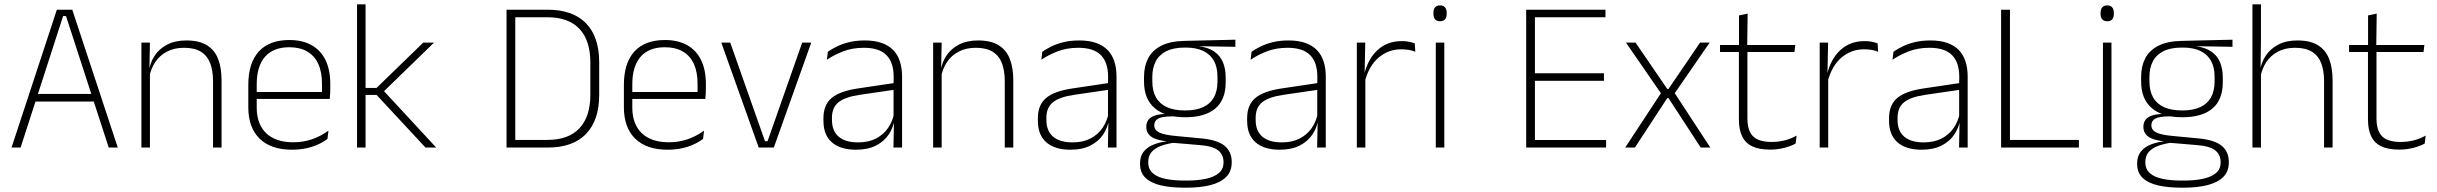

<svg xmlns="http://www.w3.org/2000/svg" viewBox="-20 -684 11295 890"><path d="M75.5 0H33.5L243.5 -639H315L526 0H484L286 -609.5H272.5ZM426 -213.5H133V-248.5H426Z M1007 0H967.5V-308Q967.5 -356 954.5 -390.5Q941.5 -425 912 -443.8Q882.5 -462.5 833 -462.5Q787.5 -462.5 753.5 -444.5Q719.5 -426.5 699 -395.2Q678.5 -364 671.5 -324L660.5 -356H670.5Q676 -394 697 -426Q718 -458 755 -477.2Q792 -496.5 844 -496.5Q903.5 -496.5 939.2 -474.2Q975 -452 991 -410.8Q1007 -369.5 1007 -311.5ZM675 0H635.5V-486.5H675L672.5 -362.5L675 -361Z M1334 10Q1236 10 1183.5 -41.2Q1131 -92.5 1131 -187V-290.5Q1131 -391.5 1179.5 -445Q1228 -498.5 1321 -498.5Q1383 -498.5 1425.2 -474.2Q1467.5 -450 1489.2 -404.8Q1511 -359.5 1511 -295.5V-278Q1511 -265.5 1510.5 -252.8Q1510 -240 1508.5 -225.5H1472Q1472.5 -245.5 1472.5 -263.2Q1472.5 -281 1472.5 -296Q1472.5 -350.5 1455.2 -388Q1438 -425.5 1404.2 -445.2Q1370.5 -465 1321 -465Q1247 -465 1208.5 -421Q1170 -377 1170 -293V-245V-239V-184.5Q1170 -147 1181 -117.5Q1192 -88 1213.2 -67.2Q1234.5 -46.5 1266 -35.5Q1297.5 -24.5 1339 -24.5Q1386 -24.5 1426.5 -38.5Q1467 -52.5 1502.5 -78.5L1498 -40Q1467.5 -17 1425.8 -3.5Q1384 10 1334 10ZM1498.5 -225.5H1151V-257.5H1498.5Z M2002 0H1952.5L1725.5 -244H1667.5V-276.5H1725.5L1942 -486.5H1992L1753 -254.5V-269ZM1674.5 0H1635V-664H1674.5Z M2518.5 0H2353.5V-35.5H2517.5Q2615.5 -35.5 2666 -89.5Q2716.5 -143.5 2716.5 -244.5V-395Q2716.5 -496.5 2666 -550.2Q2615.5 -604 2517.5 -604H2352.5V-639H2518.5Q2635.5 -639 2696.5 -576Q2757.5 -513 2757.5 -395.5V-244Q2757.5 -126.5 2696.5 -63.2Q2635.5 0 2518.5 0ZM2368.5 0H2328V-639H2368.5Z M3075 10Q2977 10 2924.5 -41.2Q2872 -92.5 2872 -187V-290.5Q2872 -391.5 2920.5 -445Q2969 -498.5 3062 -498.5Q3124 -498.5 3166.2 -474.2Q3208.5 -450 3230.2 -404.8Q3252 -359.5 3252 -295.5V-278Q3252 -265.5 3251.5 -252.8Q3251 -240 3249.5 -225.5H3213Q3213.5 -245.5 3213.5 -263.2Q3213.5 -281 3213.5 -296Q3213.5 -350.5 3196.2 -388Q3179 -425.5 3145.2 -445.2Q3111.5 -465 3062 -465Q2988 -465 2949.5 -421Q2911 -377 2911 -293V-245V-239V-184.5Q2911 -147 2922 -117.5Q2933 -88 2954.2 -67.2Q2975.5 -46.5 3007 -35.5Q3038.5 -24.5 3080 -24.5Q3127 -24.5 3167.5 -38.5Q3208 -52.5 3243.5 -78.5L3239 -40Q3208.5 -17 3166.8 -3.5Q3125 10 3075 10ZM3239.5 -225.5H2892V-257.5H3239.5Z M3526 -29.5H3538L3698.5 -486.5H3740.5L3567 0H3497L3323.5 -486.5H3365Z M4161.5 0H4121.5L4124 -125L4122 -131.5V-290L4122.5 -328Q4122.5 -394.5 4089 -428.5Q4055.5 -462.5 3984.5 -462.5Q3930.5 -462.5 3887.2 -445.5Q3844 -428.5 3813 -407L3817.5 -444Q3834 -456 3858.8 -468.2Q3883.5 -480.5 3916 -488.5Q3948.5 -496.5 3989 -496.5Q4034 -496.5 4066.8 -485Q4099.5 -473.5 4120.5 -451.8Q4141.5 -430 4151.5 -399Q4161.5 -368 4161.5 -328.5ZM3948 10Q3875.5 10 3836.2 -24.2Q3797 -58.5 3797 -124V-136.5Q3797 -197.5 3835 -229.8Q3873 -262 3960 -274.5L4131.5 -300L4133.5 -269L3965.5 -244.5Q3897 -234.5 3866.8 -210Q3836.5 -185.5 3836.5 -138.5V-128Q3836.5 -77 3867.5 -50.5Q3898.5 -24 3958 -24Q4006.5 -24 4041.2 -42.2Q4076 -60.5 4097.2 -91.8Q4118.5 -123 4125 -162L4135.5 -131H4126.5Q4121.5 -94 4100.5 -61.8Q4079.5 -29.5 4041.5 -9.8Q4003.5 10 3948 10Z M4677 0H4637.5V-308Q4637.5 -356 4624.5 -390.5Q4611.5 -425 4582 -443.8Q4552.5 -462.5 4503 -462.5Q4457.5 -462.5 4423.5 -444.5Q4389.5 -426.5 4369 -395.2Q4348.5 -364 4341.5 -324L4330.5 -356H4340.5Q4346 -394 4367 -426Q4388 -458 4425 -477.2Q4462 -496.5 4514 -496.5Q4573.5 -496.5 4609.2 -474.2Q4645 -452 4661 -410.8Q4677 -369.5 4677 -311.5ZM4345 0H4305.5V-486.5H4345L4342.5 -362.5L4345 -361Z M5155.5 0H5115.5L5118 -125L5116 -131.5V-290L5116.5 -328Q5116.5 -394.5 5083 -428.5Q5049.5 -462.5 4978.5 -462.5Q4924.5 -462.5 4881.2 -445.5Q4838 -428.5 4807 -407L4811.5 -444Q4828 -456 4852.8 -468.2Q4877.5 -480.5 4910 -488.5Q4942.5 -496.5 4983 -496.5Q5028 -496.5 5060.8 -485Q5093.5 -473.5 5114.5 -451.8Q5135.5 -430 5145.5 -399Q5155.5 -368 5155.5 -328.5ZM4942 10Q4869.5 10 4830.2 -24.2Q4791 -58.5 4791 -124V-136.5Q4791 -197.5 4829 -229.8Q4867 -262 4954 -274.5L5125.5 -300L5127.5 -269L4959.5 -244.5Q4891 -234.5 4860.8 -210Q4830.5 -185.5 4830.5 -138.5V-128Q4830.5 -77 4861.5 -50.5Q4892.5 -24 4952 -24Q5000.5 -24 5035.2 -42.2Q5070 -60.5 5091.2 -91.8Q5112.5 -123 5119 -162L5129.5 -131H5120.5Q5115.5 -94 5094.5 -61.8Q5073.5 -29.5 5035.5 -9.8Q4997.5 10 4942 10Z M5474 -140.5Q5382 -140.5 5332.5 -182.8Q5283 -225 5283 -306V-328Q5283 -376.5 5302 -413.5Q5321 -450.5 5362.5 -471.8Q5404 -493 5470.5 -494.5L5706.5 -500V-467L5533 -470V-470.5Q5580.5 -464.5 5608.8 -444.8Q5637 -425 5649.2 -394.5Q5661.5 -364 5661.5 -325V-302Q5661.5 -222 5613.8 -181.2Q5566 -140.5 5474 -140.5ZM5471 153H5480.5Q5531.5 153 5569.8 144.8Q5608 136.5 5629.8 118.2Q5651.5 100 5651.5 69V67Q5651.5 32.5 5626.2 12.8Q5601 -7 5541.5 -11.5L5410.5 -22.5L5429 -23.5Q5391.5 -18.5 5363 -8.2Q5334.5 2 5318.5 20.2Q5302.5 38.5 5302.5 66.5V68Q5302.5 100.5 5323.8 119Q5345 137.5 5383 145.2Q5421 153 5471 153ZM5480 186H5469.5Q5408 186 5362 175.5Q5316 165 5290.2 140.8Q5264.5 116.5 5264.5 75V73Q5264.5 39.5 5282.2 18Q5300 -3.5 5329.5 -14.8Q5359 -26 5394 -29.5L5393 -28.5Q5340.5 -33.5 5317 -50.2Q5293.5 -67 5293.5 -95.5V-96Q5293.5 -114 5302.2 -127Q5311 -140 5330.5 -147.5Q5350 -155 5381 -155.5V-163L5449 -144L5410.5 -144.5Q5365.5 -144 5348 -133.8Q5330.5 -123.5 5330.5 -103.5V-103Q5330.5 -81.5 5353.2 -70Q5376 -58.5 5432 -53.5L5548.5 -42.5Q5623.5 -35.5 5656.5 -8.2Q5689.5 19 5689.5 66.5V69Q5689.5 111 5663.2 136.8Q5637 162.5 5590 174.2Q5543 186 5480 186ZM5473.5 -172Q5523 -172 5556.2 -187Q5589.5 -202 5606.5 -232Q5623.5 -262 5623.5 -305.5V-329.5Q5623.5 -372 5607 -402Q5590.5 -432 5557.8 -447.8Q5525 -463.5 5476.5 -463.5H5472.5Q5419 -463.5 5385.5 -446.2Q5352 -429 5336.8 -398.5Q5321.5 -368 5321.5 -328.5V-307Q5321.5 -262.5 5338.5 -232.5Q5355.5 -202.5 5389.2 -187.2Q5423 -172 5473.5 -172Z M6125.5 0H6085.5L6088 -125L6086 -131.5V-290L6086.5 -328Q6086.5 -394.5 6053 -428.5Q6019.5 -462.5 5948.5 -462.5Q5894.5 -462.5 5851.2 -445.5Q5808 -428.5 5777 -407L5781.5 -444Q5798 -456 5822.8 -468.2Q5847.5 -480.5 5880 -488.5Q5912.5 -496.5 5953 -496.5Q5998 -496.5 6030.8 -485Q6063.5 -473.5 6084.5 -451.8Q6105.5 -430 6115.5 -399Q6125.5 -368 6125.5 -328.5ZM5912 10Q5839.5 10 5800.2 -24.2Q5761 -58.5 5761 -124V-136.5Q5761 -197.5 5799 -229.8Q5837 -262 5924 -274.5L6095.5 -300L6097.5 -269L5929.5 -244.5Q5861 -234.5 5830.8 -210Q5800.5 -185.5 5800.5 -138.5V-128Q5800.5 -77 5831.5 -50.5Q5862.5 -24 5922 -24Q5970.5 -24 6005.2 -42.2Q6040 -60.5 6061.2 -91.8Q6082.5 -123 6089 -162L6099.5 -131H6090.5Q6085.5 -94 6064.5 -61.8Q6043.5 -29.5 6005.5 -9.8Q5967.5 10 5912 10Z M6306 -305 6293 -334 6303.5 -337.5Q6320 -409.5 6365 -451.5Q6410 -493.5 6478 -493.5Q6497.5 -493.5 6512.5 -490.2Q6527.5 -487 6538 -483L6540.5 -444Q6528 -449.5 6511.5 -452.5Q6495 -455.5 6475.5 -455.5Q6416 -455.5 6371 -417.5Q6326 -379.5 6306 -305ZM6309 0H6269.5V-486.5H6308.5L6305.5 -338L6309 -334.5Z M6675 0H6635.5V-486.5H6675ZM6655.5 -585.5Q6640 -585.5 6632.2 -594.5Q6624.5 -603.5 6624.5 -620.5V-624.5Q6624.5 -641 6632.2 -650Q6640 -659 6655.5 -659Q6670.5 -659 6678.2 -650Q6686 -641 6686 -624.5V-620.5Q6686 -603 6678.2 -594.2Q6670.5 -585.5 6655.5 -585.5Z M7095 0H7054.5V-639H7095ZM7425 0H7067V-35H7425ZM7415 -309.5H7077V-344.5H7415ZM7422 -604H7066V-639H7422Z M7558.5 0H7513.5L7683 -258V-246L7517 -486.5H7561.5L7708.5 -271.5H7714L7860.5 -486.5H7905L7739 -246V-258.5L7908 0H7863.5L7714 -229.5H7708.5Z M8185.5 9.5Q8134 9.5 8102.2 -5.8Q8070.5 -21 8055.5 -52.2Q8040.5 -83.5 8040.5 -130.5V-459H8080V-134.5Q8080 -79 8105.8 -52.5Q8131.5 -26 8192.5 -26Q8223 -26 8252.2 -33.2Q8281.5 -40.5 8308 -55.5L8303.5 -18.5Q8280.5 -6 8249.2 1.8Q8218 9.5 8185.5 9.5ZM8298 -443H7953V-475.5H8302ZM8079 -469.5H8041V-612.5L8081 -621Z M8451.5 -305 8438.5 -334 8449 -337.5Q8465.5 -409.5 8510.5 -451.5Q8555.5 -493.5 8623.5 -493.5Q8643 -493.5 8658 -490.2Q8673 -487 8683.5 -483L8686 -444Q8673.5 -449.5 8657 -452.5Q8640.5 -455.5 8621 -455.5Q8561.5 -455.5 8516.5 -417.5Q8471.5 -379.5 8451.5 -305ZM8454.5 0H8415V-486.5H8454L8451 -338L8454.5 -334.5Z M9101 0H9061L9063.5 -125L9061.5 -131.5V-290L9062 -328Q9062 -394.5 9028.5 -428.5Q8995 -462.5 8924 -462.5Q8870 -462.5 8826.8 -445.5Q8783.5 -428.5 8752.5 -407L8757 -444Q8773.5 -456 8798.2 -468.2Q8823 -480.5 8855.5 -488.5Q8888 -496.5 8928.5 -496.5Q8973.5 -496.5 9006.2 -485Q9039 -473.5 9060 -451.8Q9081 -430 9091 -399Q9101 -368 9101 -328.5ZM8887.5 10Q8815 10 8775.8 -24.2Q8736.5 -58.5 8736.5 -124V-136.5Q8736.5 -197.5 8774.5 -229.8Q8812.5 -262 8899.5 -274.5L9071 -300L9073 -269L8905 -244.5Q8836.5 -234.5 8806.2 -210Q8776 -185.5 8776 -138.5V-128Q8776 -77 8807 -50.5Q8838 -24 8897.5 -24Q8946 -24 8980.8 -42.2Q9015.5 -60.5 9036.8 -91.8Q9058 -123 9064.5 -162L9075 -131H9066Q9061 -94 9040 -61.8Q9019 -29.5 8981 -9.8Q8943 10 8887.5 10Z M9297 -639V0H9256V-639ZM9275 0V-35.5H9616.5V0Z M9767.5 0H9728V-486.5H9767.5ZM9748 -585.5Q9732.5 -585.5 9724.8 -594.5Q9717 -603.5 9717 -620.5V-624.5Q9717 -641 9724.8 -650Q9732.5 -659 9748 -659Q9763 -659 9770.8 -650Q9778.5 -641 9778.5 -624.5V-620.5Q9778.5 -603 9770.8 -594.2Q9763 -585.5 9748 -585.5Z M10096 -140.5Q10004 -140.5 9954.5 -182.8Q9905 -225 9905 -306V-328Q9905 -376.5 9924 -413.5Q9943 -450.5 9984.5 -471.8Q10026 -493 10092.5 -494.5L10328.5 -500V-467L10155 -470V-470.5Q10202.5 -464.5 10230.8 -444.8Q10259 -425 10271.2 -394.5Q10283.5 -364 10283.5 -325V-302Q10283.5 -222 10235.8 -181.2Q10188 -140.5 10096 -140.5ZM10093 153H10102.5Q10153.5 153 10191.8 144.8Q10230 136.5 10251.8 118.2Q10273.5 100 10273.5 69V67Q10273.5 32.5 10248.2 12.8Q10223 -7 10163.5 -11.5L10032.5 -22.5L10051 -23.5Q10013.5 -18.5 9985 -8.2Q9956.5 2 9940.5 20.2Q9924.5 38.5 9924.5 66.5V68Q9924.5 100.5 9945.8 119Q9967 137.5 10005 145.2Q10043 153 10093 153ZM10102 186H10091.5Q10030 186 9984 175.5Q9938 165 9912.2 140.8Q9886.5 116.5 9886.5 75V73Q9886.5 39.5 9904.2 18Q9922 -3.5 9951.5 -14.8Q9981 -26 10016 -29.5L10015 -28.5Q9962.5 -33.5 9939 -50.2Q9915.5 -67 9915.5 -95.5V-96Q9915.5 -114 9924.2 -127Q9933 -140 9952.5 -147.5Q9972 -155 10003 -155.5V-163L10071 -144L10032.5 -144.5Q9987.5 -144 9970 -133.8Q9952.5 -123.5 9952.5 -103.5V-103Q9952.5 -81.5 9975.2 -70Q9998 -58.5 10054 -53.5L10170.5 -42.5Q10245.5 -35.5 10278.5 -8.2Q10311.5 19 10311.5 66.5V69Q10311.5 111 10285.2 136.8Q10259 162.5 10212 174.2Q10165 186 10102 186ZM10095.5 -172Q10145 -172 10178.2 -187Q10211.5 -202 10228.5 -232Q10245.5 -262 10245.5 -305.5V-329.5Q10245.5 -372 10229 -402Q10212.5 -432 10179.8 -447.8Q10147 -463.5 10098.5 -463.5H10094.5Q10041 -463.5 10007.5 -446.2Q9974 -429 9958.8 -398.5Q9943.5 -368 9943.5 -328.5V-307Q9943.5 -262.5 9960.5 -232.5Q9977.5 -202.5 10011.2 -187.2Q10045 -172 10095.5 -172Z M10792.5 0H10753V-308Q10753 -356 10740 -390.5Q10727 -425 10697.5 -443.8Q10668 -462.5 10618.5 -462.5Q10572.5 -462.5 10538.8 -444.5Q10505 -426.5 10484.8 -395.5Q10464.5 -364.5 10457.5 -324L10444 -356H10456Q10461.5 -394 10482.8 -426Q10504 -458 10540.8 -477.2Q10577.5 -496.5 10629.5 -496.5Q10689 -496.5 10724.8 -474.2Q10760.5 -452 10776.5 -410.8Q10792.5 -369.5 10792.5 -311.5ZM10460.5 0H10421V-664H10460.5V-498.5L10458.5 -359L10460.5 -355Z M11101.5 9.5Q11050 9.5 11018.2 -5.8Q10986.5 -21 10971.5 -52.2Q10956.5 -83.5 10956.5 -130.5V-459H10996V-134.5Q10996 -79 11021.8 -52.5Q11047.5 -26 11108.5 -26Q11139 -26 11168.2 -33.2Q11197.5 -40.5 11224 -55.5L11219.5 -18.5Q11196.5 -6 11165.2 1.8Q11134 9.5 11101.5 9.5ZM11214 -443H10869V-475.5H11218ZM10995 -469.5H10957V-612.5L10997 -621Z"/></svg>

Font: Anek Devanagari ExtraLight
Style: Regular
Weight: 250
Designer: Kailash Malviya (Devanagari) & Yesha Goshar (Latin)
Foundry: Ek Type
Version: Version 1.003